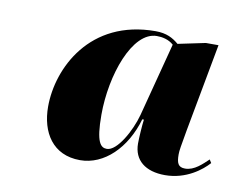

<svg xmlns="http://www.w3.org/2000/svg" viewBox="-49 -782 583 463"><g transform="rotate(10 242.5 -550.0)"><path d="M172 -381C231 -381 282 -431 303 -504H307C305 -490 303 -458 303 -445C303 -404 332 -381 380 -381C432 -381 469 -411 485 -429L480 -437C466 -424 448 -405 425 -405C408 -405 404 -415 404 -436C404 -446 406 -456 413 -496L453 -712H422L355 -698C341 -710 325 -719 298 -719C137 -719 74 -589 74 -495C74 -432 105 -381 172 -381ZM231 -419C216 -419 204 -430 204 -498C204 -595 243 -708 303 -708C316 -708 332 -705 344 -694L297 -514C286 -473 256 -419 231 -419Z"/></g></svg>

Font: Noto Serif Display SemiCondensed Black
Style: Italic
Weight: 900
Width: 4
Italic angle: -12°
Designer: Monotype Design Team
Foundry: Monotype Imaging Inc.
Version: Version 2.009